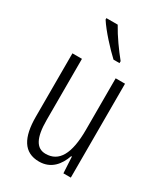

<svg xmlns="http://www.w3.org/2000/svg" viewBox="-192 -848 816 942"><g transform="rotate(30 216.0 -377.5)"><path d="M188 -765H124V-757C154 -710 217 -642 256 -606H290V-617C256 -659 216 -714 188 -765ZM364 -532H311V-240C311 -103 273 -39 198 -39C146 -39 120 -84 120 -185V-532H66V-173C66 -56 102 10 189 10C257 10 294 -37 313 -92H317L322 0H364Z"/></g></svg>

Font: Noto Sans Lao Looped ExtraCondensed Light
Style: Regular
Weight: 300
Width: 2
Designer: Mark Frömberg, Ben Mitchell
Foundry: The Fontpad Ltd
Version: Version 1.002